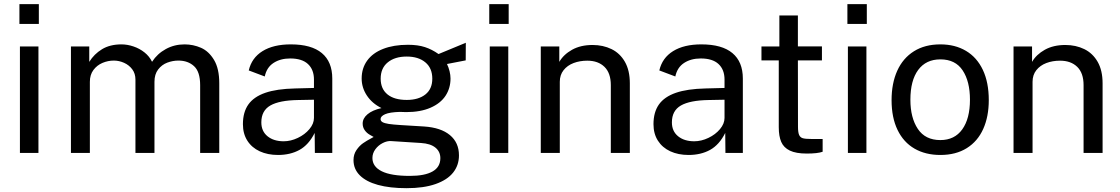

<svg xmlns="http://www.w3.org/2000/svg" viewBox="-20 -760 5566 954"><path d="M171 0H79V-529H171ZM76.5 -739.5H173V-641H76.5Z M332.5 -529H423.5V-452.5Q447.5 -491.5 487 -515.5Q526.5 -539.5 583.5 -539.5Q613 -539.5 643.2 -529.2Q673.5 -519 698 -499.5Q722.5 -480 735.5 -453Q761.5 -493 803.8 -516.2Q846 -539.5 897 -539.5Q940 -539.5 978.8 -522.5Q1017.5 -505.5 1043.5 -462.2Q1069.5 -419 1069.5 -346V0H974.5V-337Q974.5 -403.5 944.2 -431.2Q914 -459 866.5 -459Q838.5 -459 811.2 -448.8Q784 -438.5 765.8 -414.8Q747.5 -391 747.5 -353.5V0H653V-364.5Q653 -394.5 637 -415.8Q621 -437 596.2 -448Q571.5 -459 545.5 -459Q516.5 -459 489.2 -447.5Q462 -436 444.2 -412.2Q426.5 -388.5 426.5 -353.5V0H332.5Z M1445.5 -320.5 1540 -323V-364.5Q1540 -414 1510.2 -441.8Q1480.5 -469.5 1422 -469.5Q1373 -469.5 1339 -447.2Q1305 -425 1295.5 -380L1216 -410Q1230.5 -472.5 1284.5 -506Q1338.5 -539.5 1425 -539.5Q1527.5 -539.5 1579.2 -496.2Q1631 -453 1631 -369.5V0H1544.5L1543.5 -99.5Q1514 -40.5 1468.2 -15.2Q1422.5 10 1361.5 10Q1310 10 1270.5 -8.2Q1231 -26.5 1209 -61Q1187 -95.5 1187 -143Q1187 -202.5 1214 -240.8Q1241 -279 1298 -298.8Q1355 -318.5 1445.5 -320.5ZM1389.5 -58Q1424.5 -58 1459.8 -74.8Q1495 -91.5 1517.5 -118.5Q1540 -145.5 1540 -174V-264.5L1461.5 -263Q1368 -261.5 1323.2 -235.8Q1278.5 -210 1278.5 -152Q1278.5 -108 1309.2 -83Q1340 -58 1389.5 -58Z M1736.5 35.5Q1736.5 7 1751.2 -14.5Q1766 -36 1784 -48.5Q1802 -61 1824 -72.5Q1833.5 -77.5 1836.5 -79.5Q1833.5 -81.5 1818 -90Q1802.5 -98.5 1792.2 -113Q1782 -127.5 1782 -146Q1782 -172 1806 -192.2Q1830 -212.5 1875.5 -223Q1829 -246 1803 -285.2Q1777 -324.5 1777 -370Q1777 -421 1804.5 -459Q1832 -497 1884 -517.2Q1936 -537.5 2007 -537.5Q2056 -537.5 2091.2 -526Q2126.5 -514.5 2159 -491.5L2294.5 -547.5L2294 -460L2201 -442Q2209 -425.5 2213.8 -406.2Q2218.5 -387 2218.5 -370Q2218.5 -322 2193.8 -284.2Q2169 -246.5 2119.2 -224.8Q2069.5 -203 1998 -203Q1983.5 -203 1966.5 -204Q1916 -202.5 1893.5 -192.5Q1871 -182.5 1871 -168.5Q1871 -158.5 1880.8 -153Q1890.5 -147.5 1911.5 -144.2Q1932.5 -141 1972.5 -138.5L2087.5 -131.5Q2170.5 -126 2215.5 -88.8Q2260.5 -51.5 2260.5 12Q2260.5 61 2231.5 97.5Q2202.5 134 2144 154.5Q2085.5 175 2000 175Q1917 175 1858 158.8Q1799 142.5 1767.8 111.2Q1736.5 80 1736.5 35.5ZM2016.5 114Q2090.5 114 2129.2 92Q2168 70 2168 26Q2168 -6.5 2143.5 -26.5Q2119 -46.5 2072 -49.5L1923.5 -59Q1903.5 -60.5 1881.5 -49.2Q1859.5 -38 1845 -18.2Q1830.5 1.5 1830.5 25Q1830.5 68 1876.8 91Q1923 114 2016.5 114ZM2001 -263.5Q2059.5 -263.5 2093.8 -290.8Q2128 -318 2128 -369Q2128 -421.5 2093.5 -450.2Q2059 -479 2001 -479Q1942 -479 1906.8 -450.2Q1871.5 -421.5 1871.5 -369Q1871.5 -318.5 1905.2 -291Q1939 -263.5 2001 -263.5Z M2505.5 0H2413.5V-529H2505.5ZM2411 -739.5H2507.5V-641H2411Z M2667 -529H2759V-452.5Q2780 -489 2822.5 -512.8Q2865 -536.5 2924.5 -536.5Q2976.5 -536.5 3018.5 -516Q3060.5 -495.5 3085 -452.8Q3109.5 -410 3109.5 -346V0H3015V-337Q3015 -397 2983.5 -427.8Q2952 -458.5 2898 -458.5Q2861 -458.5 2830 -446.8Q2799 -435 2780.2 -411.2Q2761.5 -387.5 2761.5 -353.5V0H2667Z M3485.5 -320.5 3580 -323V-364.5Q3580 -414 3550.2 -441.8Q3520.5 -469.5 3462 -469.5Q3413 -469.5 3379 -447.2Q3345 -425 3335.5 -380L3256 -410Q3270.5 -472.5 3324.5 -506Q3378.5 -539.5 3465 -539.5Q3567.5 -539.5 3619.2 -496.2Q3671 -453 3671 -369.5V0H3584.5L3583.5 -99.5Q3554 -40.5 3508.2 -15.2Q3462.5 10 3401.5 10Q3350 10 3310.5 -8.2Q3271 -26.5 3249 -61Q3227 -95.5 3227 -143Q3227 -202.5 3254 -240.8Q3281 -279 3338 -298.8Q3395 -318.5 3485.5 -320.5ZM3429.5 -58Q3464.5 -58 3499.8 -74.8Q3535 -91.5 3557.5 -118.5Q3580 -145.5 3580 -174V-264.5L3501.5 -263Q3408 -261.5 3363.2 -235.8Q3318.5 -210 3318.5 -152Q3318.5 -108 3349.2 -83Q3380 -58 3429.5 -58Z M3944.5 -460 3945 -131Q3945 -102.5 3950.5 -89.8Q3956 -77 3969 -73.2Q3982 -69.5 4009.5 -69.5H4067.5V-6Q4042.5 3 3989 3Q3935 3 3904.5 -11.8Q3874 -26.5 3861.8 -54.8Q3849.5 -83 3849.5 -128V-460H3763.5V-529H3852.5V-683H3944.5V-529.5H4064V-460Z M4285 0H4193V-529H4285ZM4190.5 -739.5H4287V-641H4190.5Z M4410 -262.5Q4410 -346 4438.2 -408.5Q4466.5 -471 4521 -505.2Q4575.5 -539.5 4652.5 -539.5Q4725.5 -539.5 4779.8 -507.2Q4834 -475 4863.5 -412.8Q4893 -350.5 4893 -262.5Q4893 -181 4865.5 -119.5Q4838 -58 4783.8 -24Q4729.5 10 4652.5 10Q4578.5 10 4524 -21.5Q4469.5 -53 4439.8 -114.2Q4410 -175.5 4410 -262.5ZM4652.5 -64Q4723 -64 4761.2 -117.2Q4799.5 -170.5 4799.5 -264.5Q4799.5 -355.5 4763.2 -410.2Q4727 -465 4652.5 -465Q4581 -465 4542.2 -412.5Q4503.5 -360 4503.5 -264.5Q4503.5 -175 4540.5 -119.5Q4577.5 -64 4652.5 -64Z M5016 -529H5108V-452.5Q5129 -489 5171.5 -512.8Q5214 -536.5 5273.5 -536.5Q5325.5 -536.5 5367.5 -516Q5409.5 -495.5 5434 -452.8Q5458.5 -410 5458.5 -346V0H5364V-337Q5364 -397 5332.5 -427.8Q5301 -458.5 5247 -458.5Q5210 -458.5 5179 -446.8Q5148 -435 5129.2 -411.2Q5110.5 -387.5 5110.5 -353.5V0H5016Z"/></svg>

Font: 1883 Sans
Style: Regular
Weight: 400
Designer: 1883 Sans project is a fork of Public Sans.
Version: Version 1.009